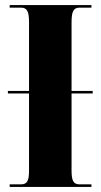

<svg xmlns="http://www.w3.org/2000/svg" viewBox="-20 -734 395 754"><path d="M18 0H339V-10H293C269 -10 261 -23 261 -64V-367H344V-377H261V-646C261 -690 269 -704 293 -704H339V-714H18V-704H62C86 -704 94 -690 94 -647V-377H11V-367H94V-63C94 -23 86 -10 62 -10H18Z"/></svg>

Font: Noto Serif Display ExtraCondensed Black
Style: Regular
Weight: 900
Width: 2
Designer: Monotype Design Team
Foundry: Monotype Imaging Inc.
Version: Version 2.009